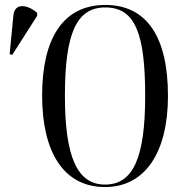

<svg xmlns="http://www.w3.org/2000/svg" viewBox="-20 -745 743 775"><path d="M404 10C566 10 658 -130 658 -358C658 -597 572 -725 405 -725C234 -725 150 -589 150 -359C150 -137 233 10 404 10ZM29 -523 130 -681V-693C92 -727 39 -735 34 -683L19 -527ZM404 0C292 0 242 -111 242 -358C242 -611 289 -715 405 -715C525 -715 566 -611 566 -358C566 -107 517 0 404 0Z"/></svg>

Font: Noto Serif Display ExtraCondensed
Style: Regular
Weight: 400
Width: 2
Designer: Monotype Design Team
Foundry: Monotype Imaging Inc.
Version: Version 2.009